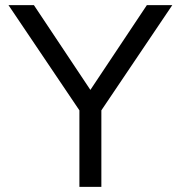

<svg xmlns="http://www.w3.org/2000/svg" viewBox="-20 -732 708 752"><path d="M291 0V-299.8L13.2 -711.9H112.8L334 -379.9L555.2 -711.9H654.8L377 -299.8V0Z"/></svg>

Font: Creato Display
Style: Regular
Weight: 400
Version: Version 1.000